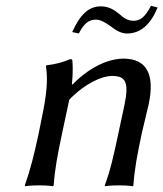

<svg xmlns="http://www.w3.org/2000/svg" viewBox="-20 -642 566 665"><path d="M471 -180C478 -212 488 -249 495 -281C517 -385 488 -439 407 -439C373 -439 304 -424 231 -349L229 -352C234 -395 231 -427 231 -427C231 -437 229 -437 223 -437C199 -427 172 -419 141 -416L139 -413C147 -367 141 -310 125 -235L114 -180C98 -105 85 -54 66 0L67 3C67 3 85 0 116 0C147 0 163 3 163 3L166 0C170 -57 179 -104 195 -180L220 -297C279 -357 336 -379 368 -379C414 -379 428 -359 411 -278L390 -180C374 -105 363 -54 343 0V3C343 3 361 0 392 0C422 0 440 3 440 3L442 0C446 -57 455 -104 471 -180ZM442 -570C423 -570 408 -580 395 -592C378 -606 359 -620 329 -620C286 -620 257 -590 230 -531L253 -526C270 -559 286 -574 312 -574C329 -574 346 -563 362 -552C380 -538 398 -526 420 -526C466 -526 501 -556 526 -616L503 -622C481 -580 464 -570 442 -570Z"/></svg>

Font: Libertinus Sans
Style: Italic
Weight: 400
Italic angle: -12°
Designer: Philipp H. Poll, Khaled Hosny
Foundry: Caleb Maclennan
Version: Version 7.050;RELEASE